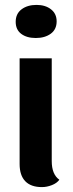

<svg xmlns="http://www.w3.org/2000/svg" viewBox="-20 -748 297 783"><path d="M211 -661Q211 -628 187 -610.5Q163 -593 126 -593Q89 -593 66.5 -610Q44 -627 44 -659Q44 -692 68 -710Q92 -728 129 -728Q165 -728 188 -710Q211 -692 211 -661ZM222 -15Q212 -1 191.5 7Q171 15 151 15Q106 15 83 -9Q60 -33 60 -79V-510H191V-91Q191 -37 222 -15Z"/></svg>

Font: Sansita Medium
Style: Regular
Weight: 500
Designer: Pablo Cosgaya
Foundry: Omnibus-Type
Version: Version 1.006